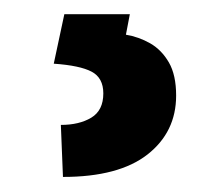

<svg xmlns="http://www.w3.org/2000/svg" viewBox="-20 -22 302 265"><path d="M159.2 -2.4 153.8 25.9Q171.4 28.8 187.3 37.8Q203.1 46.9 213.1 64.2Q223.1 81.5 223.1 109.9Q223.1 160.2 183.6 191.2Q144 222.2 66.9 222.2L64 150.4Q89.4 150.4 106 140.4Q122.6 130.4 122.6 106.9Q122.6 85.4 106.4 76.9Q90.3 68.4 54.2 65.9L68.8 -2.4Z"/></svg>

Font: Robert Sans
Style: Bold
Weight: 700
Designer: Christian Robertson (extended by Adam Twardoch)
Foundry: Google
Version: Version 12.135;April 2, 2019;FontCreator 11.5.0.2425 64-bit;